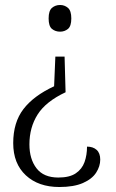

<svg xmlns="http://www.w3.org/2000/svg" viewBox="-20 -560 464 770"><path d="M239 -333 243 -190Q164 -153 131 -101Q98 -49 98 19Q98 78 126.5 115Q155 152 214 152Q259 152 284 135Q309 118 319 90Q329 62 329 28Q353 28 367.5 41Q382 54 382 80Q382 107 365.5 132.5Q349 158 312.5 174Q276 190 218 190Q134 190 83.5 143Q33 96 33 14Q33 -69 74 -122.5Q115 -176 197 -214L202 -333ZM221 -540Q239 -540 252.5 -528.5Q266 -517 266 -486Q266 -455 252.5 -444Q239 -433 221 -433Q202 -433 188.5 -444Q175 -455 175 -486Q175 -517 188.5 -528.5Q202 -540 221 -540Z"/></svg>

Font: Noto Serif Tamil SemiCondensed Light
Style: Regular
Weight: 300
Width: 4
Designer: Indian Type Foundry, Tom Grace, and the Monotype Design Team
Foundry: Monotype Imaging Inc.
Version: Version 2.004; ttfautohint (v1.8.4.7-5d5b)